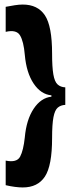

<svg xmlns="http://www.w3.org/2000/svg" viewBox="-20 -719 312 844"><path d="M267 -258Q247 -257 234 -246Q221 -235 215 -204Q209 -173 209 -112Q209 9 177.5 57Q146 105 80 105Q65 105 45.5 102.5Q26 100 5 95V-13Q54 -3 68.5 -30.5Q83 -58 89 -115Q96 -193 128 -241Q160 -289 206 -294V-300Q160 -304 128 -351.5Q96 -399 89 -478Q84 -537 68 -563.5Q52 -590 5 -579V-689Q26 -693 45 -696Q64 -699 80 -699Q146 -699 177.5 -651.5Q209 -604 209 -483Q209 -424 214.5 -392Q220 -360 233 -348Q246 -336 267 -335Z"/></svg>

Font: Bricolage Grotesque 48pt Condensed Bricolage Grotesque 48pt Condensed Regular
Style: Bold
Weight: 700
Width: 3
Designer: Mathieu Triay
Foundry: Atelier Triay
Version: Version 1.000; ttfautohint (v1.8.4.7-5d5b);gftools[0.9.32]